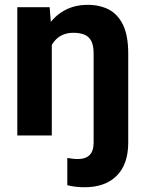

<svg xmlns="http://www.w3.org/2000/svg" viewBox="-20 -558 601 791"><path d="M328.1 213.4Q310.1 213.4 292.5 211.4Q274.9 209.5 257.3 205.1V92.8Q268.6 94.7 279.5 95.9Q290.5 97.2 301.8 97.2Q332.5 97.2 349.1 80.8Q365.7 64.5 365.7 29.3V-336.9Q365.7 -370.6 356 -389.2Q346.2 -407.7 327.6 -415.3Q309.1 -422.9 281.7 -422.9Q254.4 -422.9 233.9 -412.4Q213.4 -401.9 199.7 -382.6Q186 -363.3 179.2 -337.6Q172.4 -312 172.4 -282.2L132.8 -280.8Q132.8 -359.9 158.9 -417.7Q185.1 -475.6 231.9 -506.8Q278.8 -538.1 340.8 -538.1Q391.1 -538.1 428.5 -518.6Q465.8 -499 487.1 -455.1Q508.3 -411.1 508.3 -336.4V29.3Q508.3 118.7 460.9 166Q413.6 213.4 328.1 213.4ZM51.3 0V-528.3H184.6L193.4 -415.5V0Z"/></svg>

Font: Heebo
Style: Bold
Weight: 700
Designer: Oded Ezer
Foundry: Ezer Type House
Version: Version 3.100